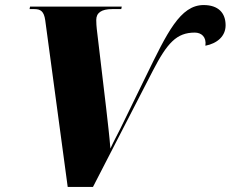

<svg xmlns="http://www.w3.org/2000/svg" viewBox="-20 -740 913 760"><path d="M159 -660 248 0H348L585 -460C642 -570 679 -611 751 -611C777 -611 798 -594 793 -559C839 -568 873 -596 873 -640C873 -689 844 -720 786 -720C693 -720 641 -609 558 -439L456 -230C448 -213 431 -183 417 -152C413 -203 407 -251 400 -314L363 -626C362 -634 361 -649 361 -661C361 -689 381 -704 424 -704H460L462 -714H99L97 -704H116C141 -704 154 -695 159 -660Z"/></svg>

Font: Noto Serif Display Black
Style: Italic
Weight: 900
Italic angle: -12°
Designer: Monotype Design Team
Foundry: Monotype Imaging Inc.
Version: Version 2.009